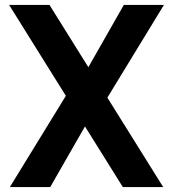

<svg xmlns="http://www.w3.org/2000/svg" viewBox="-20 -760 703 780"><path d="M479 0 17 -740H181L643 0ZM20 0 268 -404 344 -279 184 0ZM394 -327 319 -452 483 -740H646Z"/></svg>

Font: Exo Thin
Style: Bold
Weight: 700
Version: Version 2.000